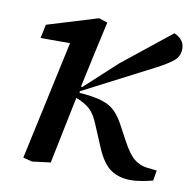

<svg xmlns="http://www.w3.org/2000/svg" viewBox="-65 -583 662 661"><g transform="rotate(10 266.0 -253.0)"><path d="M88 8 56 0 146 -416H43L53 -464L230 -518L260 -508L236 -400L209 -275H214L325 -377L494 -512Q509 -506 519.5 -494Q530 -482 530 -464Q530 -437 509.5 -420.5Q489 -404 450 -384L208 -259V-253L224 -252Q280 -247 310.5 -231Q341 -215 364 -172L392 -120Q416 -75 436 -59Q456 -43 480 -40L516 -36L510 0Q500 3 476.5 7.5Q453 12 432 12Q393 12 364 -7Q335 -26 312 -80L280 -156Q266 -191 248 -207Q230 -223 200 -234Q188 -176 176 -117.5Q164 -59 152 0Z"/></g></svg>

Font: Source Serif 4 Caption
Style: Italic
Weight: 400
Italic angle: -12°
Designer: Frank Grießhammer
Foundry: Adobe Systems Incorporated
Version: Version 4.004;hotconv 1.0.117;makeotfexe 2.5.65602